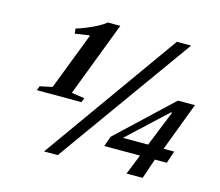

<svg xmlns="http://www.w3.org/2000/svg" viewBox="-107 -904 1192 1042"><g transform="rotate(15 489.0 -383.0)"><path d="M222 0 764.5 -761.5H844.5L299 0ZM98 -311 107.5 -335.5 176.5 -350 299.5 -669.5 296.5 -672.5 217.5 -660.5 214.5 -688.5Q241.5 -696.5 273.2 -709.5Q305 -722.5 332.8 -737.5Q360.5 -752.5 375.5 -765.5H445.5L285.5 -346.5L358.5 -335.5L349 -311ZM530 -113 550.5 -170.5 852.5 -454.5H948L845 -182H904.5L881.5 -113H814.5L776 0H685.5L731 -113ZM616.5 -182H758L839 -383H832.5Z"/></g></svg>

Font: Libre Caslon Text SemiBold Italic
Style: Regular
Weight: 600
Italic angle: -22.583°
Designer: Pablo Impallari, Rodrigo Fuenzalida, Katja Schimmel
Foundry: Pablo Impallari, Rodrigo Fuenzalida
Version: Version 2.000